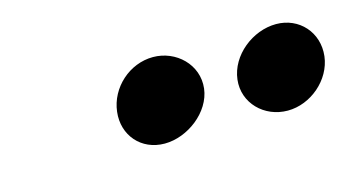

<svg xmlns="http://www.w3.org/2000/svg" viewBox="-35 -1031 618 339"><g transform="rotate(-15 274.0 -861.5)"><path d="M168 -861C163 -819 192 -785 235 -785C277 -785 322 -819 327 -861C332 -904 296 -938 254 -938C211 -938 173 -904 168 -861ZM388 -861C383 -819 417 -785 460 -785C502 -785 542 -819 547 -861C552 -904 521 -938 479 -938C436 -938 393 -904 388 -861Z"/></g></svg>

Font: Bluebird
Style: ExtObl
Weight: 400
Designer: Jasper
Foundry: Cannot Into Space Fonts
Version: Version 0.98